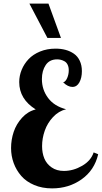

<svg xmlns="http://www.w3.org/2000/svg" viewBox="-20 -1020 561 1058"><path d="M496.1 -180.2 521 -169.9Q500.5 -82 429.9 -32Q359.4 18.1 267.1 18.1Q212.4 18.1 168.5 -0.5Q124.5 -19 97.2 -50.5Q69.8 -82 55.4 -121.3Q41 -160.6 41 -204.1Q41 -250 55.4 -293.2Q69.8 -336.4 101.6 -371.3Q133.3 -406.2 176.8 -417Q85.9 -473.6 85.9 -567.9Q85.9 -602.5 99.4 -635.3Q112.8 -668 137.5 -694.1Q162.1 -720.2 200.7 -736.1Q239.3 -752 286.1 -752Q316.4 -752 341.6 -745.1Q366.7 -738.3 387.2 -724.1Q407.7 -710 419.4 -685.3Q431.2 -660.6 431.2 -627.9Q431.2 -591.3 417.5 -566.2Q403.8 -541 378.9 -541Q354.5 -541 328.1 -565.9Q341.8 -570.3 350.3 -590.3Q358.9 -610.4 358.9 -632.8Q358.9 -650.9 352.5 -663.6Q346.2 -676.3 335.7 -682.1Q325.2 -688 315.2 -690.4Q305.2 -692.9 294.9 -692.9Q252.9 -692.9 231.9 -661.6Q210.9 -630.4 210.9 -584Q210.9 -525.4 245.1 -480Q279.3 -434.6 344.2 -418Q303.2 -408.2 272.2 -375Q241.2 -341.8 226.6 -299.8Q211.9 -257.8 211.9 -214.8Q211.9 -177.2 224.1 -147.2Q236.3 -117.2 264.2 -97.7Q292 -78.1 332 -78.1Q383.8 -78.1 432.4 -106.2Q481 -134.3 496.1 -180.2ZM241.2 -811 142.1 -1000H247.1L315.9 -811Z"/></svg>

Font: Lobster Two
Style: Bold
Weight: 700
Designer: Pablo Impallari
Foundry: Pablo Impallari. www.impallari.com
Version: Version 1.006